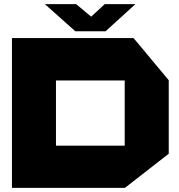

<svg xmlns="http://www.w3.org/2000/svg" viewBox="-20 -910 870 933"><path d="M38 3V-725H629L800 -520V-163L587 3ZM252 -519V-202H586V-519ZM346 -758 199 -889V-890H350L423 -829L489 -890H637V-889L493 -758Z"/></svg>

Font: Foldit Thin ExtraBold
Style: Regular
Weight: 800
Version: Version 1.003